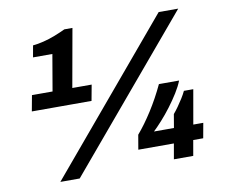

<svg xmlns="http://www.w3.org/2000/svg" viewBox="-78 -798 1090 909"><g transform="rotate(-10 467.0 -343.5)"><path d="M141 12 739 -699H833L234 12ZM66 -340 80 -416H179L209 -591H116L126 -647Q149 -649 177.5 -656Q206 -663 234 -674Q262 -685 285 -696H324L274 -416H367L353 -340ZM689 0 702 -74H531L543 -144Q579 -186 615 -242.5Q651 -299 681 -363H778Q768 -337 749 -306.5Q730 -276 707 -245.5Q684 -215 660.5 -189Q637 -163 619 -146H715L726 -211Q737 -224 749.5 -241.5Q762 -259 773.5 -277.5Q785 -296 792 -311H837L808 -146H856L843 -74H795L782 0Z"/></g></svg>

Font: Archivo SemiBold ExtraBold
Style: Italic
Weight: 800
Italic angle: -10°
Version: Version 2.001